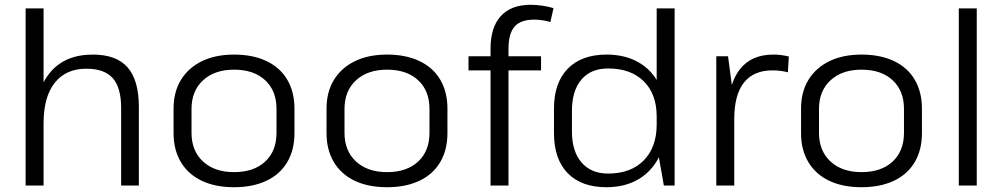

<svg xmlns="http://www.w3.org/2000/svg" viewBox="-20 -775 4187 802"><path d="M486 -324Q486 -409 451 -448.5Q416 -488 341 -488Q255 -488 208.5 -429Q162 -370 162 -260V0H87V-740H162V-431Q174 -454 190 -473Q252 -547 368 -547Q466 -547 513 -493.5Q560 -440 560 -328V0H486Z M958 7Q879 7 822.5 -20Q766 -47 735.5 -98Q705 -149 705 -219V-321Q705 -391 736 -441.5Q767 -492 823.5 -519.5Q880 -547 958 -547Q1036 -547 1093 -520Q1150 -493 1180 -442Q1210 -391 1210 -321V-219Q1210 -149 1180 -98Q1150 -47 1093 -20Q1036 7 958 7ZM958 -56Q1040 -56 1087.5 -100Q1135 -144 1135 -220V-320Q1135 -396 1087.5 -440Q1040 -484 958 -484Q876 -484 828 -439.5Q780 -395 780 -320V-220Q780 -145 828 -100.5Q876 -56 958 -56Z M1597 7Q1518 7 1461.5 -20Q1405 -47 1374.5 -98Q1344 -149 1344 -219V-321Q1344 -391 1375 -441.5Q1406 -492 1462.5 -519.5Q1519 -547 1597 -547Q1675 -547 1732 -520Q1789 -493 1819 -442Q1849 -391 1849 -321V-219Q1849 -149 1819 -98Q1789 -47 1732 -20Q1675 7 1597 7ZM1597 -56Q1679 -56 1726.5 -100Q1774 -144 1774 -220V-320Q1774 -396 1726.5 -440Q1679 -484 1597 -484Q1515 -484 1467 -439.5Q1419 -395 1419 -320V-220Q1419 -145 1467 -100.5Q1515 -56 1597 -56Z M2029 -571Q2029 -661 2072 -708Q2115 -755 2197 -755Q2218 -755 2243.5 -751.5Q2269 -748 2292 -741L2279 -683Q2262 -688 2245 -690.5Q2228 -693 2211 -693Q2155 -693 2129.5 -664Q2104 -635 2104 -571V-540H2240V-481H2104V0H2029V-481H1937V-540H2029Z M2513 7Q2408 7 2351 -52Q2294 -111 2294 -219V-321Q2294 -429 2351.5 -488Q2409 -547 2514 -547Q2588 -547 2643 -517Q2693 -490 2723 -441V-740H2798V0H2753L2732 -119Q2730 -115 2729 -112Q2698 -55 2643 -24Q2588 7 2513 7ZM2520 -50Q2615 -50 2669 -105Q2723 -160 2723 -255V-288Q2723 -382 2669 -435.5Q2615 -489 2520 -489Q2448 -489 2408.5 -442.5Q2369 -396 2369 -311V-226Q2369 -143 2409 -96.5Q2449 -50 2520 -50Z M2972 -540H3021L3037 -420Q3049 -458 3070 -485Q3118 -547 3210 -547Q3226 -547 3242.5 -545Q3259 -543 3275 -539L3271 -473Q3241 -481 3206 -481Q3128 -481 3087.5 -430Q3047 -379 3047 -277V0H2972Z M3579 7Q3500 7 3443.5 -20Q3387 -47 3356.5 -98Q3326 -149 3326 -219V-321Q3326 -391 3357 -441.5Q3388 -492 3444.5 -519.5Q3501 -547 3579 -547Q3657 -547 3714 -520Q3771 -493 3801 -442Q3831 -391 3831 -321V-219Q3831 -149 3801 -98Q3771 -47 3714 -20Q3657 7 3579 7ZM3579 -56Q3661 -56 3708.5 -100Q3756 -144 3756 -220V-320Q3756 -396 3708.5 -440Q3661 -484 3579 -484Q3497 -484 3449 -439.5Q3401 -395 3401 -320V-220Q3401 -145 3449 -100.5Q3497 -56 3579 -56Z M4060 -740V0H3985V-740Z"/></svg>

Font: Pathway Extreme 8pt Thin 12pt Light
Style: Regular
Weight: 300
Version: Version 1.001;gftools[0.9.26]